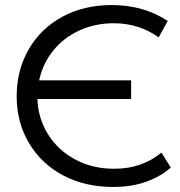

<svg xmlns="http://www.w3.org/2000/svg" viewBox="-20 -730 713 760"><path d="M656 -67Q619 -33 561 -11.5Q503 10 427 10Q316 10 229.5 -36Q143 -82 94.5 -164Q46 -246 46 -349Q46 -452 93.5 -534.5Q141 -617 226.5 -663.5Q312 -710 422 -710Q549 -710 644 -647L608 -582Q530 -638 430 -638Q357 -638 294.5 -609.5Q232 -581 190.5 -529.5Q149 -478 135 -412H499V-338H128Q131 -260 171 -197Q211 -134 279 -98Q347 -62 432 -62Q542 -62 619 -126Z"/></svg>

Font: Tilda Sans
Style: Regular
Weight: 400
Designer: ParaType Ltd
Foundry: ParaType Ltd
Version: Version 1.002W